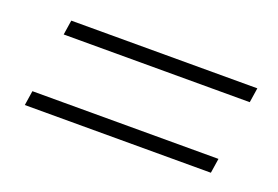

<svg xmlns="http://www.w3.org/2000/svg" viewBox="-48 -527 696 480"><g transform="rotate(20 300.0 -287.0)"><path d="M70 -367 76 -406H571L565 -367ZM39 -168 45 -207H540L534 -168Z"/></g></svg>

Font: Mulish ExtraLight ExtraLight
Style: Italic
Weight: 250
Italic angle: -9°
Version: Version 3.603